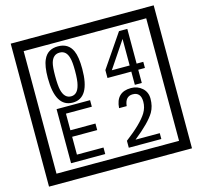

<svg xmlns="http://www.w3.org/2000/svg" viewBox="-141 -1116 1436 1362"><g transform="rotate(-15 577.5 -435.0)"><path d="M1103 90H53V-960H1103ZM1028 15V-885H128V15ZM497 -656Q497 -442 371 -442Q244 -442 244 -656Q244 -744 265 -789Q294 -855 371 -855Q448 -855 477 -789Q497 -745 497 -656ZM444 -656Q444 -723 435 -752Q420 -809 371 -809Q322 -809 306 -752Q298 -723 298 -656Q298 -587 306 -553Q322 -488 371 -488Q419 -488 435 -554Q444 -587 444 -656ZM928 -547H879V-450H828V-547H653V-605L818 -847H879V-592H928ZM828 -592V-787L697 -592ZM498 -30H247V-427H493V-379H303V-257H487V-209H303V-78H498ZM910 -30H671V-81Q792 -173 832 -238Q855 -276 855 -319Q855 -389 795 -389Q740 -389 733 -319H677Q685 -435 795 -435Q843 -435 876.5 -405Q910 -375 910 -327Q910 -271 886 -229Q848 -165 732 -73H910Z"/></g></svg>

Font: Unicode BMP Fallback SIL
Style: Regular
Weight: 400
Foundry: NRSI, SIL International
Version: Version 5.1 Based on Unicode 5.1